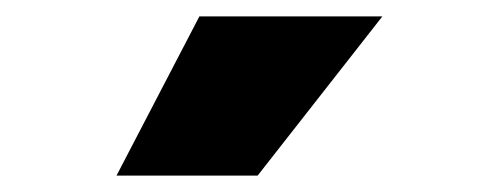

<svg xmlns="http://www.w3.org/2000/svg" viewBox="-20 -810 608 234"><path d="M122 -596 223 -790H446L294 -596Z"/></svg>

Font: Georama Extended ExtraBold
Style: Regular
Weight: 800
Width: 7
Designer: Jean-Baptiste Levee
Foundry: Production Type
Version: Version 1.000